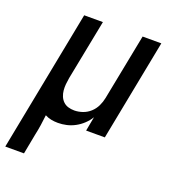

<svg xmlns="http://www.w3.org/2000/svg" viewBox="-166 -633 850 945"><g transform="rotate(20 259.5 -160.0)"><path d="M-31 210 113 -530H211L149 -214Q146 -197 144.5 -180.5Q143 -164 144.5 -148Q146 -132 152 -117.5Q158 -103 169 -92.5Q180 -82 195 -77.5Q210 -73 227 -73Q248 -73 270 -80.5Q292 -88 309.5 -104Q327 -120 337 -141Q347 -162 351 -183L419 -530H517L414 0H316L330 -75Q318 -55 300 -38Q282 -21 260.5 -9.5Q239 2 216.5 7Q194 12 172 12Q153 12 136 8.5Q119 5 104 -3Q101 24 97 51Q93 78 87 105L67 210Z"/></g></svg>

Font: Lode Dark
Style: Bold Italic
Weight: 700
Italic angle: -11°
Monospace: yes
Designer: Belleve Invis
Foundry: Belleve Invis
Version: Version 29.2.0; ttfautohint (v1.8.3)